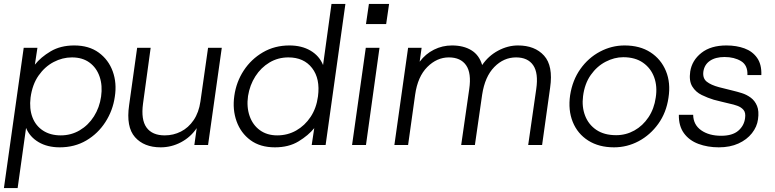

<svg xmlns="http://www.w3.org/2000/svg" viewBox="-20 -740 3954 980"><path d="M0 220 101 -496H171L158 -410Q188 -448 238.5 -478Q289 -508 359 -508Q434 -508 484 -471.5Q534 -435 555.5 -375.5Q577 -316 566 -246Q556 -176 518 -117Q480 -58 420.5 -23Q361 12 285 12Q222 12 177 -14.5Q132 -41 113 -87L70 220ZM290 -49Q343 -49 387 -75Q431 -101 459.5 -146Q488 -191 496 -247Q504 -303 488.5 -348.5Q473 -394 437 -420.5Q401 -447 347 -447Q299 -447 254 -423.5Q209 -400 177 -354.5Q145 -309 136 -242Q129 -185 145.5 -141.5Q162 -98 199.5 -73.5Q237 -49 290 -49Z M800 12Q715 12 669 -40Q623 -92 639 -203L680 -496H749L710 -211Q699 -129 728 -89Q757 -49 821 -49Q865 -49 903.5 -68.5Q942 -88 968.5 -127Q995 -166 1003 -222L1042 -496H1112L1042 0H972L984 -86Q953 -40 904 -14Q855 12 800 12Z M1383 12Q1308 12 1258.5 -24.5Q1209 -61 1187.5 -121Q1166 -181 1176 -251Q1186 -322 1224 -380Q1262 -438 1322 -473Q1382 -508 1457 -508Q1520 -508 1565 -481.5Q1610 -455 1629 -408L1672 -720H1743L1642 0H1571L1584 -86Q1554 -49 1504 -18.5Q1454 12 1383 12ZM1395 -49Q1448 -49 1492 -74Q1536 -99 1565.5 -143.5Q1595 -188 1603 -248Q1615 -338 1573 -392.5Q1531 -447 1452 -447Q1399 -447 1355.5 -421Q1312 -395 1283.5 -350.5Q1255 -306 1246 -250Q1238 -194 1254 -148Q1270 -102 1306.5 -75.5Q1343 -49 1395 -49Z M1848 -617 1863 -720H1966L1951 -617ZM1777 0 1847 -496H1917L1848 0Z M1993 0 2063 -496H2132L2122 -425Q2152 -465 2195 -486.5Q2238 -508 2287 -508Q2346 -508 2386 -483.5Q2426 -459 2441 -408Q2473 -455 2522.5 -481.5Q2572 -508 2624 -508Q2710 -508 2757 -456Q2804 -404 2788 -293L2747 0H2676L2717 -285Q2729 -367 2701.5 -407Q2674 -447 2614 -447Q2551 -447 2503 -398Q2455 -349 2441 -257L2404 0H2334L2375 -285Q2387 -367 2359 -407Q2331 -447 2271 -447Q2210 -447 2161 -398Q2112 -349 2099 -257L2063 0Z M3114 12Q3037 12 2982.5 -22.5Q2928 -57 2903.5 -117.5Q2879 -178 2890 -254Q2902 -331 2942.5 -388Q2983 -445 3042.5 -476.5Q3102 -508 3168 -508Q3246 -508 3300 -473Q3354 -438 3379 -377.5Q3404 -317 3392 -241Q3381 -165 3340 -108Q3299 -51 3240 -19.5Q3181 12 3114 12ZM3125 -50Q3175 -50 3218 -74Q3261 -98 3290 -141.5Q3319 -185 3327 -242Q3336 -299 3319 -345.5Q3302 -392 3262 -420Q3222 -448 3161 -448Q3116 -448 3071.5 -425Q3027 -402 2995.5 -357.5Q2964 -313 2956 -249Q2949 -195 2966.5 -149.5Q2984 -104 3024 -77Q3064 -50 3125 -50Z M3649 12Q3592 12 3545 -5.5Q3498 -23 3471 -60Q3444 -97 3445 -154H3518Q3519 -103 3559 -75Q3599 -47 3661 -47Q3718 -47 3748 -72.5Q3778 -98 3783 -137Q3787 -165 3775 -179Q3763 -193 3743.5 -200Q3724 -207 3704 -211Q3682 -216 3662.5 -221Q3643 -226 3623 -231Q3593 -240 3562 -255Q3531 -270 3513.5 -298.5Q3496 -327 3503 -375Q3512 -432 3560 -470Q3608 -508 3688 -508Q3739 -508 3780 -493Q3821 -478 3844.5 -444.5Q3868 -411 3866 -357H3795Q3797 -407 3762.5 -428Q3728 -449 3678 -449Q3632 -449 3603.5 -429.5Q3575 -410 3570 -374Q3566 -340 3587.5 -323Q3609 -306 3650 -295Q3669 -290 3688 -285.5Q3707 -281 3722 -277Q3743 -272 3767 -264.5Q3791 -257 3812 -241.5Q3833 -226 3844 -199.5Q3855 -173 3849 -131Q3844 -93 3818 -60Q3792 -27 3749 -7.5Q3706 12 3649 12Z"/></svg>

Font: Host Grotesk Light
Style: Italic
Weight: 300
Italic angle: -8°
Designer: Doğukan Karapınar based on Poppins by Indian Type Foundry, Jonny Pinhorn
Foundry: Element Type
Version: Version 1.001; ttfautohint (v1.8.4.7-5d5b)